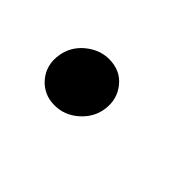

<svg xmlns="http://www.w3.org/2000/svg" viewBox="-32 -236 353 353"><g transform="rotate(45 144.0 -59.5)"><path d="M102.5 6.3Q74.2 6.3 56.4 -14.6Q38.6 -35.6 43.5 -65.4Q47.9 -91.3 68.6 -108.2Q89.4 -125 113.3 -125Q143.1 -125 159.9 -104Q176.8 -83 172.9 -55.2Q169.4 -29.8 148.9 -11.7Q128.4 6.3 102.5 6.3Z"/></g></svg>

Font: Inter Variable
Style: Italic
Weight: 400
Italic angle: -9.39999°
Designer: Rasmus Andersson
Foundry: rsms
Version: Version 4.001;git-9221beed3